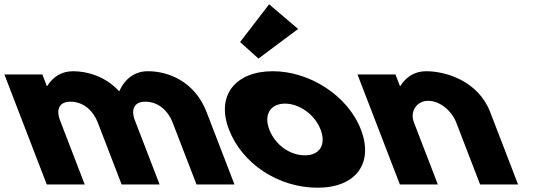

<svg xmlns="http://www.w3.org/2000/svg" viewBox="-158 -860 2485 895"><path d="M60 0H237L121.4 -300C105.6 -341 111.3 -386 170.3 -386C233.3 -386 277.6 -341 297.3 -290L409 0H586L468.1 -306C455.1 -345 463.3 -386 519.3 -386C582.3 -386 626.6 -341 646.3 -290L758 0H935L804.8 -338C749.7 -481 625.6 -528 531.6 -528C475.6 -528 426.8 -499 397.8 -434C335.2 -503 250.6 -528 182.6 -528C126.6 -528 86.8 -499 62.2 -459H60.2L39.4 -513H-137.6Z M961.2 -664 1046.9 -587 1231.7 -725 1096.4 -840ZM909.4 -256C847.7 -416 940.6 -528 1113.6 -528C1283.6 -528 1462.7 -416 1524.4 -256C1585.2 -98 1499.8 15 1322.8 15C1137.8 15 970.2 -98 909.4 -256ZM1097.4 -256C1124.3 -186 1191.6 -136 1263.6 -136C1332.6 -136 1363.3 -186 1336.4 -256C1309 -327 1236.8 -377 1170.8 -377C1103.8 -377 1070 -327 1097.4 -256Z M1706 0H1883L1771.3 -290C1751.6 -341 1784.8 -390 1837.8 -390C1894.8 -390 1948.6 -341 1968.3 -290L2080 0H2257L2126.8 -338C2071.7 -481 1922.6 -528 1828.6 -528C1772.6 -528 1732.8 -499 1708.2 -459H1706.2L1685.4 -513H1508.4Z"/></svg>

Font: Hussar
Style: BdOpOblFour
Weight: 700
Foundry: Cannot Into Space Fonts
Version: Version 2.00